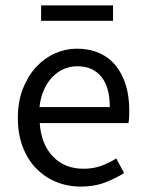

<svg xmlns="http://www.w3.org/2000/svg" viewBox="-20 -678 536 710"><path d="M279 12Q230 12 187.5 -5.5Q145 -23 113.5 -55.5Q82 -88 64 -135Q46 -182 46 -242Q46 -302 64.5 -349.5Q83 -397 113.5 -430Q144 -463 183 -480.5Q222 -498 264 -498Q310 -498 346.5 -482Q383 -466 407.5 -436Q432 -406 445 -364Q458 -322 458 -270Q458 -257 457.5 -244.5Q457 -232 455 -223H127Q132 -145 175.5 -99.5Q219 -54 289 -54Q324 -54 353.5 -64.5Q383 -75 410 -92L439 -38Q407 -18 368 -3Q329 12 279 12ZM126 -282H386Q386 -356 354.5 -394.5Q323 -433 266 -433Q240 -433 216.5 -423Q193 -413 174 -393.5Q155 -374 142.5 -346Q130 -318 126 -282ZM132 -601V-658H398V-601Z"/></svg>

Font: CV Source Sans
Style: Regular
Weight: 400
Designer: Paul D. Hunt
Foundry: Adobe Systems Incorporated
Version: Version 3.001